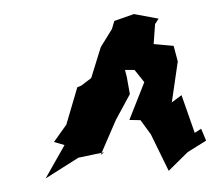

<svg xmlns="http://www.w3.org/2000/svg" viewBox="-38 -762 550 486"><g transform="rotate(-5 236.5 -518.5)"><path d="M308 -579 330 -546 284 -454 312 -451 335 -413 372 -317 424 -360 473 -385 463 -416 446 -407 421 -505 395 -489 419 -591 412 -631 362 -640 370 -690 380 -703 319 -720 268 -707 260 -687 228 -644 197 -568 170 -551 160 -548 124 -456 89 -415 115 -405 60 -325 147 -370 213 -378 204 -372 250 -457 291 -519 287 -563 284 -581Z"/></g></svg>

Font: Asimov Aggro
Style: CondIt
Weight: 500
Designer: Google
Version: Version 2.000980; 2014